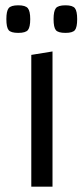

<svg xmlns="http://www.w3.org/2000/svg" viewBox="-20 -704 316 724"><path d="M178 -510V0H98V-497ZM4 -632Q4 -662 12.5 -673Q21 -684 49 -684Q76 -684 85 -673Q94 -662 94 -632Q94 -602 85.5 -591Q77 -580 49 -580Q21 -580 12.5 -590.5Q4 -601 4 -632ZM182 -632Q182 -662 190.5 -673Q199 -684 227 -684Q254 -684 262.5 -673Q271 -662 271 -632Q271 -601 262.5 -590.5Q254 -580 227 -580Q199 -580 190.5 -590.5Q182 -601 182 -632Z"/></svg>

Font: Changa Light
Style: Regular
Weight: 300
Designer: Eduardo Rodriguez Tunni
Foundry: Eduardo Rodriguez Tunni
Version: Version 2.002; ttfautohint (v1.5) -l 8 -r 50 -G 110 -x 14 -H